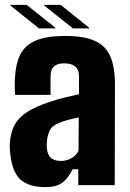

<svg xmlns="http://www.w3.org/2000/svg" viewBox="-20 -757 531 785"><path d="M166 8Q96 8 62 -24.5Q28 -57 21 -137Q20 -145 20 -159Q20 -173 21 -180Q25 -221 41.5 -249.5Q58 -278 92.5 -300Q127 -322 185 -341Q215 -351 241.5 -357.5Q268 -364 303 -372V-446Q303 -498 242 -498Q190 -498 187 -453Q187 -448 186.5 -428.5Q186 -409 186.5 -390.5Q187 -372 187 -369H42Q41 -375 40.5 -395.5Q40 -416 41 -436Q44 -497 63.5 -535Q83 -573 127 -591.5Q171 -610 247 -610Q325 -610 369 -589.5Q413 -569 431.5 -525.5Q450 -482 450 -412L449 0H300V-65H277Q258 -27 234 -9.5Q210 8 166 8ZM229 -99Q252 -99 271.5 -110Q291 -121 301 -140L302 -277Q282 -273 261 -267.5Q240 -262 223 -255Q192 -243 183 -223Q174 -203 172 -180Q171 -167 171 -163Q171 -159 172 -148Q177 -99 229 -99ZM139 -641 22 -735V-737H89L206 -644V-641ZM160 -735V-737H228L344 -644V-641H278Z"/></svg>

Font: Big Shoulders Text Black
Style: Regular
Weight: 900
Designer: Patric King
Foundry: XO Type Co
Version: Version 1.000; ttfautohint (v1.8.2)